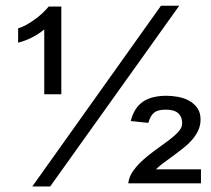

<svg xmlns="http://www.w3.org/2000/svg" viewBox="-20 -639 749 682"><path d="M94.7 23.4 551.8 -618.7H616.7L158.2 23.4ZM137.2 -304.2V-534.2Q116.7 -517.6 93.5 -505.9Q70.3 -494.1 44.4 -487.3V-538.1Q58.6 -542.5 74 -551Q89.4 -559.6 103.8 -570.1Q118.2 -580.6 131.1 -592.5Q144 -604.5 152.8 -615.7H197.8V-304.2ZM435.5 12.2Q438.5 -12.2 453.9 -33.2Q469.2 -54.2 490.5 -73Q511.7 -91.8 535.6 -108.6Q559.6 -125.5 579.8 -140.9Q600.1 -156.2 613.5 -170.9Q627 -185.5 627 -200.2Q627 -213.9 622.8 -223.1Q618.7 -232.4 611.3 -238.3Q604 -244.1 593.3 -246.8Q582.5 -249.5 569.8 -249.5Q556.2 -249.5 545.9 -247.3Q535.6 -245.1 528.3 -239.5Q521 -233.9 515.9 -224.9Q510.7 -215.8 506.8 -202.6L444.3 -209Q450.7 -233.9 461.9 -251Q473.1 -268.1 489 -278.6Q504.9 -289.1 525.6 -293.9Q546.4 -298.8 571.3 -298.8Q590.8 -298.8 612.5 -294.9Q634.3 -291 651.9 -281.2Q669.4 -271.5 680.9 -255.4Q692.4 -239.3 692.4 -214.4Q692.4 -193.8 684.3 -176.3Q676.3 -158.7 663.1 -143.3Q649.9 -127.9 632.8 -114.3Q615.7 -100.6 598.1 -87.6Q580.6 -74.7 563.7 -62.5Q546.9 -50.3 533.7 -37.6H693.8V12.2Z"/></svg>

Font: AKL 022
Style: Regular
Weight: 400
Designer: AKL
Foundry: AKL
Version: Version 2.053;August 19, 2024;FontCreator 13.0.0.2675 64-bit